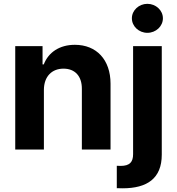

<svg xmlns="http://www.w3.org/2000/svg" viewBox="-20 -789 934 1013"><path d="M211.6 -315.3C212 -385.7 253.9 -426.8 315 -426.8C375.7 -426.8 412.3 -387.1 411.9 -320.3V0H563.2V-347.3C563.2 -474.4 488.6 -552.6 375 -552.6C294 -552.6 235.4 -512.8 210.9 -449.2H204.5V-545.5H60.4V0H211.6ZM682.2 -545.5V24.5C682.2 65.7 664.8 86.3 616.1 86.3C609.7 86.3 604 86.3 596.2 85.6V203.8C607.2 204.2 616.1 204.5 626.8 204.5C755.3 204.5 833.5 153.4 833.5 27V-545.5ZM757.5 -615.8C802.6 -615.8 839.5 -650.2 839.5 -692.5C839.5 -734.4 802.6 -768.8 757.5 -768.8C712.7 -768.8 675.8 -734.4 675.8 -692.5C675.8 -650.2 712.7 -615.8 757.5 -615.8Z"/></svg>

Font: Karasuma Gothic
Style: Bold
Weight: 700
Designer: Rasmus Andersson / Ryoko Nishizuka
Foundry: Genbu
Version: Version 1.00